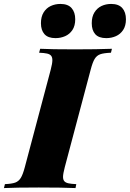

<svg xmlns="http://www.w3.org/2000/svg" viewBox="-67 -956 660 976"><path d="M0 0ZM240.2 -936Q278.3 -936 296.9 -915Q315.4 -894 315.4 -857.9Q315.4 -825.2 301.3 -803.7Q287.1 -782.2 264.2 -772.2Q241.2 -762.2 215.3 -762.2Q177.2 -762.2 159.2 -782.2Q141.1 -802.2 141.1 -837.9Q141.1 -871.1 154.8 -893.1Q168.5 -915 190.9 -925.5Q213.4 -936 240.2 -936ZM498 -936Q536.1 -936 554.7 -915Q573.2 -894 573.2 -857.9Q573.2 -825.2 559.1 -803.7Q544.9 -782.2 522.2 -772.2Q499.5 -762.2 473.1 -762.2Q435.1 -762.2 417.2 -782.2Q399.4 -802.2 399.4 -837.9Q399.4 -871.1 413.1 -893.1Q426.8 -915 449 -925.5Q471.2 -936 498 -936ZM253.4 -57.1Q253.4 -42.5 260 -34.9Q266.6 -27.3 280.8 -24.2Q294.9 -21 320.8 -20L316.9 0Q252.4 -2.9 129.9 -2.9Q11.7 -2.9 -46.9 0L-42 -20Q-7.3 -21.5 10.3 -27.8Q27.8 -34.2 38.6 -51.5Q49.3 -68.8 59.1 -106L190.9 -602.1Q199.2 -633.8 199.2 -649.9Q199.2 -665 192.6 -672.9Q186 -680.7 171.9 -683.8Q157.7 -687 131.8 -688L137.2 -708Q192.4 -705.1 314 -705.1Q427.2 -705.1 502 -708L497.1 -688Q460.4 -686.5 442.6 -680.2Q424.8 -673.8 414.3 -656.7Q403.8 -639.6 394 -602.1L262.2 -106Q253.4 -71.8 253.4 -57.1Z"/></svg>

Font: TypoPRO Playfair Display
Style: Italic
Weight: 900
Italic angle: -14°
Designer: Claus Eggers Sørensen
Foundry: Claus Eggers Sørensen
Version: Version 1.004;PS 001.004;hotconv 1.0.70;makeotf.lib2.5.58329